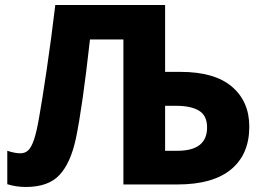

<svg xmlns="http://www.w3.org/2000/svg" viewBox="-20 -734 1050 764"><path d="M9 -1V-134Q39 -124 61 -124Q80 -124 92.5 -136Q105 -148 115.5 -179Q126 -210 136 -269Q147 -330 165.5 -454.5Q184 -579 200 -714H637V-448H698Q834 -448 903 -389Q972 -330 972 -230Q972 -120 899.5 -60Q827 0 686 0H471V-577H338Q308 -307 282 -183Q261 -85 216.5 -37.5Q172 10 83 10Q44 10 9 -1ZM686 -134Q804 -134 804 -227Q804 -274 772 -293.5Q740 -313 680 -313H637V-134Z"/></svg>

Font: Noto Sans UI ExtraBold
Style: Regular
Weight: 800
Designer: Monotype Design Team
Foundry: Monotype Imaging Inc.
Version: Version 1.001